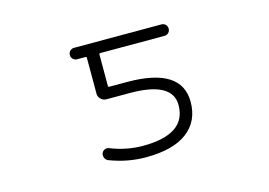

<svg xmlns="http://www.w3.org/2000/svg" viewBox="-76 -690 1153 823"><g transform="rotate(-15 500.0 -278.5)"><path d="M480.5 -62.5Q672.9 -62.5 672.9 -192.4Q672.9 -295.9 484.4 -295.9H380.9Q366.2 -295.9 356 -306.2Q345.7 -316.4 345.7 -330.1V-490.2Q345.7 -494.1 341.8 -494.1H303.7Q293 -494.1 285.6 -501.5Q278.3 -508.8 278.3 -519.5Q278.3 -530.3 285.6 -537.6Q293 -544.9 303.7 -544.9H691.4Q702.1 -544.9 709.5 -537.6Q716.8 -530.3 716.8 -519.5Q716.8 -508.8 709.5 -501.5Q702.1 -494.1 691.4 -494.1H406.2Q401.4 -494.1 401.4 -490.2V-349.6Q401.4 -344.7 406.2 -344.7H485.4Q726.6 -344.7 726.6 -192.4Q726.6 -106.4 664.1 -59.1Q601.6 -11.7 480.5 -11.7Q399.4 -11.7 320.3 -42Q310.5 -45.9 306.2 -55.7Q301.8 -65.4 304.7 -76.2Q308.6 -85.9 317.9 -90.3Q327.1 -94.7 336.9 -90.8Q408.2 -62.5 480.5 -62.5Z"/></g></svg>

Font: Rounded-L Mgen+ 1mn light
Style: Regular
Weight: 200
Designer: [Source Han Sans]
Ryoko NISHIZUKA  (kana & ideographs); Paul D. Hunt (Latin, Greek & Cyrillic); Wenlong ZHANG  (bopomofo
Version: Version 1.059.20150602